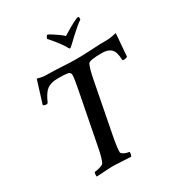

<svg xmlns="http://www.w3.org/2000/svg" viewBox="-197 -971 1021 1102"><g transform="rotate(-30 313.5 -420.5)"><path d="M121.1 2.9Q120.1 2 120.1 -3.9Q120.1 -26.4 127 -26.4Q134.8 -26.4 147.5 -29.3Q160.2 -32.2 171.9 -37.1Q183.6 -42 186.5 -47.9Q199.2 -74.2 210.9 -134.8L279.3 -485.4Q285.2 -516.6 288.6 -537.6Q292 -558.6 292 -571.3Q292 -590.8 272 -593.8Q252 -596.7 207 -596.7Q162.1 -596.7 137.2 -578.1Q112.3 -559.6 88.9 -505.9Q85.9 -500 80.1 -500Q62.5 -500 57.6 -507.8L103.5 -656.2Q135.7 -646.5 164.1 -646.5Q210.9 -646.5 263.7 -643.1Q316.4 -639.6 361.3 -639.6Q407.2 -639.6 460.9 -643.1Q514.6 -646.5 562.5 -646.5Q588.9 -646.5 627 -656.2L615.2 -506.8Q607.4 -500 589.8 -500Q582 -500 582 -504.9Q581.1 -557.6 561 -577.1Q541 -596.7 500 -596.7Q416 -596.7 408.2 -580.1Q395.5 -553.7 382.8 -488.3L314.5 -135.7Q309.6 -108.4 307.1 -87.9Q304.7 -67.4 304.7 -52.7Q304.7 -45.9 314.5 -39.6Q324.2 -33.2 335.9 -29.8Q347.7 -26.4 353.5 -26.4Q355.5 -26.4 355.5 -21.5Q355.5 -7.8 349.6 2.9L236.3 -2.9Q211.9 -2.9 170.9 0Q129.9 2.9 121.1 2.9ZM356.4 -710.9Q352.5 -710.9 347.7 -719.7Q338.9 -737.3 319.3 -763.2Q299.8 -789.1 286.1 -804.7Q268.6 -824.2 268.6 -824.2Q276.4 -843.8 281.2 -843.8Q287.1 -843.8 303.7 -833.5Q320.3 -823.2 339.8 -809.6Q359.4 -795.9 371.1 -784.2Q468.8 -843.8 484.4 -843.8Q494.1 -843.8 489.3 -824.2Q476.6 -816.4 458.5 -801.3Q440.4 -786.1 416 -763.7Q386.7 -737.3 369.1 -719.7Q360.4 -710.9 356.4 -710.9Z"/></g></svg>

Font: Crimson Text SemiBold
Style: Italic
Weight: 600
Italic angle: -11°
Designer: Sebastian Kosch
Foundry: Sebastian Kosch
Version: Version 1.100; ttfautohint (v1.8.4)